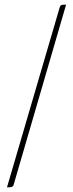

<svg xmlns="http://www.w3.org/2000/svg" viewBox="-20 -785 314 825"><path d="M10 20 237 -755Q239 -760 241.5 -762Q244 -764 249.5 -764.5Q255 -765 264 -765L38 11Q37 15 33 17Q29 19 23.5 19.5Q18 20 10 20Z"/></svg>

Font: Yanone Kaffeesatz ExtraLight
Style: Regular
Weight: 200
Designer: Yanone (Cyrillic: Daniel Pouzeot, Huerta Tipografica, and Cyreal)
Foundry: Yanone
Version: Version 2.003